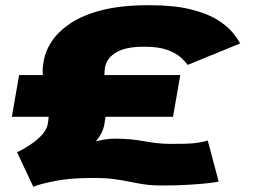

<svg xmlns="http://www.w3.org/2000/svg" viewBox="-20 -702 976 738"><path d="M108 16 45.5 -117Q51.5 -119 69 -128.8Q86.5 -138.5 107 -153.2Q127.5 -168 143.8 -186.5Q160 -205 163.5 -225Q166 -239 167 -253H25.5L53.5 -413.5H144.5Q143.5 -425.5 144.2 -439Q145 -452.5 148 -468Q154 -505 178.5 -542.5Q203 -580 250 -611.8Q297 -643.5 371.2 -662.8Q445.5 -682 552.5 -682Q648 -682 711.2 -666.5Q774.5 -651 813.2 -627.2Q852 -603.5 872.5 -578.8Q893 -554 903 -535L701.5 -452.5Q691.5 -466.5 673 -482.8Q654.5 -499 621.2 -510.8Q588 -522.5 533 -522.5Q464 -522.5 427 -500.8Q390 -479 383.5 -443Q381.5 -429 381.5 -413.5H673L645 -253H385.5Q383.5 -238 381 -223Q377.5 -205 369 -189Q360.5 -173 348.5 -158.5Q366.5 -163.5 384.8 -166.2Q403 -169 421 -169Q459 -169 485.8 -166Q512.5 -163 535.2 -159Q558 -155 582 -152Q606 -149 637.5 -149Q695 -148.5 725.2 -151.5Q755.5 -154.5 778.5 -162L820.5 -4Q813.5 -2 782.2 1.8Q751 5.5 704.5 8.2Q658 11 606.5 11Q563 11 533.5 6.5Q504 2 477.8 -3.5Q451.5 -9 419 -13.5Q386.5 -18 337 -18Q249 -18 189.8 -6Q130.5 6 108 16Z"/></svg>

Font: Anybody UltraExpanded ExtraBold
Style: Italic
Weight: 800
Width: 9
Italic angle: -10°
Designer: Tyler Finck
Foundry: Etcetera Type Company
Version: Version 1.010; ttfautohint (v1.8.3) -l 8 -r 50 -G 200 -x 14 